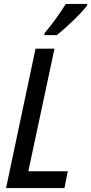

<svg xmlns="http://www.w3.org/2000/svg" viewBox="-20 -963 467 983"><path d="M11 0 162 -714H259L125 -86H327L310 0ZM208 -793Q239 -830 267.5 -869.5Q296 -909 317 -943H427L426 -935Q416 -921 396.5 -900Q377 -879 353.5 -856.5Q330 -834 308 -814.5Q286 -795 271 -783H207Z"/></svg>

Font: Noto Sans Condensed Medium
Style: Italic
Weight: 500
Width: 3
Italic angle: -12°
Designer: Monotype Design Team
Foundry: Monotype Imaging Inc.
Version: Version 2.013; ttfautohint (v1.8.4.7-5d5b)